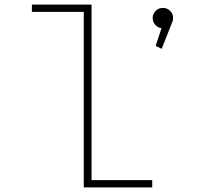

<svg xmlns="http://www.w3.org/2000/svg" viewBox="-20 -820 890 840"><path d="M380.5 -32H646V0H346.5V-768H119.5V-800H380.5ZM737.5 -742Q737.5 -731 733 -722L687.5 -606.5L661 -619L686.5 -696.5Q670 -699 659 -711.8Q648 -724.5 648 -742Q648 -759.5 661 -772.5Q674 -785.5 692.5 -785.5Q711 -785.5 724.2 -772.5Q737.5 -759.5 737.5 -742Z"/></svg>

Font: League Mono Wide Thin
Style: Regular
Weight: 100
Width: 8
Designer: Tyler Finck
Foundry: The League of Moveable Type / Tyler Finck
Version: Version 2.210